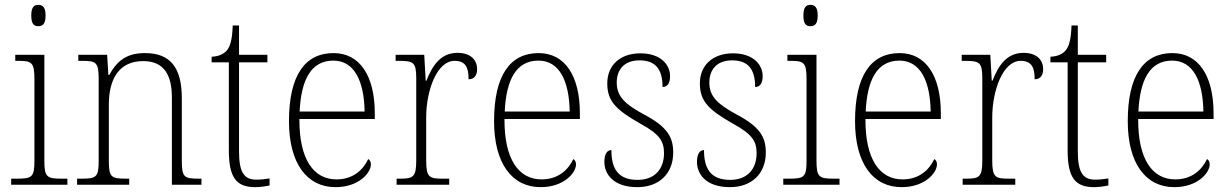

<svg xmlns="http://www.w3.org/2000/svg" viewBox="-20 -762 5075 792"><path d="M138 -654C156 -654 168 -663 168 -698C168 -732 156 -742 138 -742C120 -742 109 -732 109 -698C109 -663 120 -654 138 -654ZM26 0H258V-25H237C174 -25 163 -30 163 -99V-536H43V-511H55C111 -511 122 -505 122 -435V-98C122 -30 111 -25 48 -25H26Z M298 0H513V-25H502C439 -25 429 -30 429 -98V-331C429 -432 468 -510 571 -510C658 -510 689 -450 689 -361V0H811V-25H802C740 -25 730 -30 730 -99V-357C730 -484 682 -543 578 -543C510 -543 466 -518 431 -453H427L422 -536H303V-511H319C375 -511 387 -506 387 -438V-99C387 -30 377 -25 314 -25H298Z M1033 10C1052 10 1074 7 1092 3V-26C1072 -23 1058 -21 1037 -21C988 -21 966 -50 966 -137V-505H1083V-536H966V-657H940C938 -600 930 -569 914 -552C901 -538 880 -529 853 -528V-505H924V-142C924 -29 955 10 1033 10Z M1364 10C1460 10 1510 -49 1510 -84C1510 -96 1505 -102 1499 -106C1478 -61 1436 -22 1368 -22C1274 -22 1214 -104 1215 -271H1526V-294C1526 -451 1463 -543 1356 -543C1238 -543 1172 -451 1172 -262C1172 -88 1246 10 1364 10ZM1484 -302H1216C1222 -431 1262 -512 1355 -512C1442 -512 1482 -427 1484 -302Z M1616 0H1833V-25H1807C1751 -25 1738 -30 1738 -100V-278C1738 -388 1782 -511 1855 -511C1899 -511 1913 -486 1913 -435C1938 -435 1948 -453 1948 -477C1948 -516 1920 -544 1867 -544C1794 -544 1761 -485 1739 -429H1736L1730 -536H1612V-511H1622C1686 -511 1697 -506 1697 -438V-101C1697 -30 1684 -25 1628 -25H1616Z M2210 10C2306 10 2356 -49 2356 -84C2356 -96 2351 -102 2345 -106C2324 -61 2282 -22 2214 -22C2120 -22 2060 -104 2061 -271H2372V-294C2372 -451 2309 -543 2202 -543C2084 -543 2018 -451 2018 -262C2018 -88 2092 10 2210 10ZM2330 -302H2062C2068 -431 2108 -512 2201 -512C2288 -512 2328 -427 2330 -302Z M2609 10C2698 10 2757 -45 2757 -133C2757 -197 2732 -239 2638 -289C2562 -330 2524 -362 2524 -421C2524 -473 2553 -513 2618 -513C2680 -513 2713 -481 2713 -403C2733 -403 2744 -419 2744 -448C2744 -496 2704 -542 2622 -542C2538 -542 2485 -493 2485 -418C2485 -344 2521 -309 2623 -251C2702 -208 2719 -178 2719 -130C2719 -65 2681 -20 2610 -20C2529 -20 2502 -67 2502 -143C2486 -143 2473 -129 2473 -94C2473 -45 2509 10 2609 10Z M2991 10C3080 10 3139 -45 3139 -133C3139 -197 3114 -239 3020 -289C2944 -330 2906 -362 2906 -421C2906 -473 2935 -513 3000 -513C3062 -513 3095 -481 3095 -403C3115 -403 3126 -419 3126 -448C3126 -496 3086 -542 3004 -542C2920 -542 2867 -493 2867 -418C2867 -344 2903 -309 3005 -251C3084 -208 3101 -178 3101 -130C3101 -65 3063 -20 2992 -20C2911 -20 2884 -67 2884 -143C2868 -143 2855 -129 2855 -94C2855 -45 2891 10 2991 10Z M3323 -654C3341 -654 3353 -663 3353 -698C3353 -732 3341 -742 3323 -742C3305 -742 3294 -732 3294 -698C3294 -663 3305 -654 3323 -654ZM3211 0H3443V-25H3422C3359 -25 3348 -30 3348 -99V-536H3228V-511H3240C3296 -511 3307 -505 3307 -435V-98C3307 -30 3296 -25 3233 -25H3211Z M3699 10C3795 10 3845 -49 3845 -84C3845 -96 3840 -102 3834 -106C3813 -61 3771 -22 3703 -22C3609 -22 3549 -104 3550 -271H3861V-294C3861 -451 3798 -543 3691 -543C3573 -543 3507 -451 3507 -262C3507 -88 3581 10 3699 10ZM3819 -302H3551C3557 -431 3597 -512 3690 -512C3777 -512 3817 -427 3819 -302Z M3951 0H4168V-25H4142C4086 -25 4073 -30 4073 -100V-278C4073 -388 4117 -511 4190 -511C4234 -511 4248 -486 4248 -435C4273 -435 4283 -453 4283 -477C4283 -516 4255 -544 4202 -544C4129 -544 4096 -485 4074 -429H4071L4065 -536H3947V-511H3957C4021 -511 4032 -506 4032 -438V-101C4032 -30 4019 -25 3963 -25H3951Z M4493 10C4512 10 4534 7 4552 3V-26C4532 -23 4518 -21 4497 -21C4448 -21 4426 -50 4426 -137V-505H4543V-536H4426V-657H4400C4398 -600 4390 -569 4374 -552C4361 -538 4340 -529 4313 -528V-505H4384V-142C4384 -29 4415 10 4493 10Z M4824 10C4920 10 4970 -49 4970 -84C4970 -96 4965 -102 4959 -106C4938 -61 4896 -22 4828 -22C4734 -22 4674 -104 4675 -271H4986V-294C4986 -451 4923 -543 4816 -543C4698 -543 4632 -451 4632 -262C4632 -88 4706 10 4824 10ZM4944 -302H4676C4682 -431 4722 -512 4815 -512C4902 -512 4942 -427 4944 -302Z"/></svg>

Font: Noto Serif Sinhala SemiCondensed ExtraLight
Style: Regular
Weight: 200
Width: 4
Designer: Jelle Bosma - Monotype Design Team
Foundry: Monotype Imaging Inc.
Version: Version 2.007